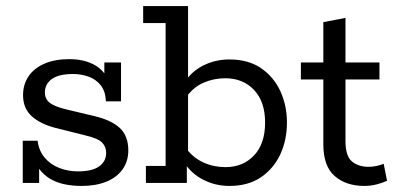

<svg xmlns="http://www.w3.org/2000/svg" viewBox="-20 -603 1305 633"><path d="M249 10Q184 10 144.5 -14Q105 -38 90 -85L109 -92V0H55V-139H104Q108 -106 127.5 -83Q147 -60 176 -49Q205 -38 237 -38Q284 -38 307 -54.5Q330 -71 330 -99Q330 -119 316.5 -133Q303 -147 260 -157L164 -181Q113 -194 84.5 -220Q56 -246 56 -289Q56 -325 74.5 -352Q93 -379 127.5 -393.5Q162 -408 208 -408Q260 -408 295 -387Q330 -366 342 -324L324 -322V-397H379V-269H329Q328 -302 312 -322Q296 -342 271.5 -350.5Q247 -359 221 -359Q174 -359 151 -342.5Q128 -326 128 -298Q128 -277 143.5 -264.5Q159 -252 196 -243L292 -220Q347 -207 375 -181Q403 -155 403 -107Q403 -71 384 -44.5Q365 -18 330.5 -4Q296 10 249 10Z M736 10Q690 10 650 -10.5Q610 -31 587 -68L596 -70V0H461V-56H526V-527H452V-583H600V-332L587 -329Q610 -367 650 -387Q690 -407 736 -407Q799 -407 841 -378Q883 -349 904.5 -302Q926 -255 926 -199Q926 -142 904.5 -95Q883 -48 841 -19Q799 10 736 10ZM723 -52Q781 -52 817.5 -90.5Q854 -129 854 -199Q854 -268 817.5 -306.5Q781 -345 723 -345Q685 -345 651.5 -330.5Q618 -316 595 -284L600 -315V-82L595 -112Q618 -82 651.5 -67Q685 -52 723 -52Z M1181 10Q1121 10 1083.5 -22.5Q1046 -55 1046 -127V-341H972V-397H1046V-530L1119 -544V-397H1231V-341H1119V-138Q1119 -89 1140 -71Q1161 -53 1196 -53Q1209 -53 1222 -56Q1235 -59 1245 -63L1256 -7Q1241 0 1221.5 5Q1202 10 1181 10Z"/></svg>

Font: Rokkitt SemiBold
Style: Regular
Weight: 400
Version: Version 3.103